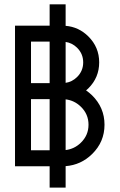

<svg xmlns="http://www.w3.org/2000/svg" viewBox="-20 -762 548 880"><path d="M280.8 97.7H207.5V0H48.8V-644.5H207.5V-742.2H280.8V-643.6Q340.8 -638.7 384.8 -595.2Q434.6 -545.9 434.6 -476.1Q434.6 -406.2 384.8 -356.9L374.5 -347.7Q388.7 -337.9 401.9 -325.2Q459 -269 459 -190.4Q459 -111.3 401.9 -55.7Q351.1 -5.9 280.8 -0.5ZM207.5 -380.9V-571.3H122.1V-380.9ZM207.5 -73.2V-307.6H122.1V-73.2ZM280.8 -74.2Q320.8 -79.1 350.1 -107.4Q385.7 -141.6 385.7 -190.4Q385.7 -239.3 350.1 -273.4Q320.8 -301.8 280.8 -306.6ZM280.8 -382.3Q310.5 -386.7 333 -408.7Q361.3 -436.5 361.3 -476.1Q361.3 -515.6 333 -543.5Q310.5 -565.4 280.8 -569.8Z"/></svg>

Font: Catrinity
Style: Regular
Weight: 400
Designer: Alexander Lange
Foundry: High-Logic / Made with FontCreator
Version: Version 2.090;May 20, 2024;FontCreator 15.0.0.2974 64-bit